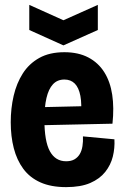

<svg xmlns="http://www.w3.org/2000/svg" viewBox="-20 -754 511 787"><path d="M251 13Q189 13 145.5 -6.5Q102 -26 75.5 -62Q49 -98 36.5 -146.5Q24 -195 24 -253Q24 -310 36 -361.5Q48 -413 73.5 -453Q99 -493 141 -516.5Q183 -540 244 -540Q301 -540 342 -518.5Q383 -497 407.5 -458Q432 -419 440 -365.5Q448 -312 441 -247L118 -240V-314L334 -319L311 -275Q316 -327 309.5 -361Q303 -395 286.5 -411.5Q270 -428 244 -428Q215 -428 197 -408.5Q179 -389 170.5 -352.5Q162 -316 162 -264Q162 -175 184.5 -134Q207 -93 251 -93Q272 -93 285.5 -101Q299 -109 307 -122.5Q315 -136 318 -155Q321 -174 320 -195L449 -183Q451 -147 442.5 -112.5Q434 -78 411.5 -49.5Q389 -21 350 -4Q311 13 251 13ZM100 -734 240 -671 381 -734V-631L240 -568L100 -631Z"/></svg>

Font: Bricolage Grotesque 72pt SemiCondensed
Style: Bold
Weight: 700
Width: 4
Designer: Mathieu Triay
Foundry: Atelier Triay
Version: Version 1.001;gftools[0.9.33.dev8+g029e19f]